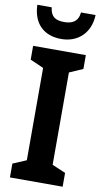

<svg xmlns="http://www.w3.org/2000/svg" viewBox="-102 -980 549 1026"><g transform="rotate(10 173.0 -467.0)"><path d="M330 -934H251C246 -883 213 -868 172 -868C125 -868 98 -882 92 -934H14C17 -834 75 -776 171 -776C263 -776 327 -838 330 -934ZM316 0V-75L243 -106V-607L316 -639V-714H30V-639L103 -607V-106L30 -75V0Z"/></g></svg>

Font: Noto Sans Display SemiCondensed
Style: Bold
Weight: 700
Width: 4
Designer: Monotype Design Team
Foundry: Monotype Imaging Inc.
Version: Version 1.900